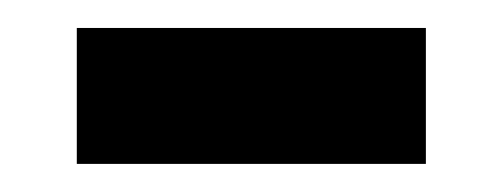

<svg xmlns="http://www.w3.org/2000/svg" viewBox="-20 -337 362 138"><path d="M35.2 -219.2V-316.9H286.1V-219.2Z"/></svg>

Font: Samim Medium FD
Style: Medium-FD
Weight: 500
Foundry: DejaVu fonts team - Redesigned by Saber Rastikerdar
Version: Version 4.0.5